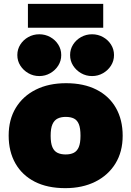

<svg xmlns="http://www.w3.org/2000/svg" viewBox="-20 -967 682 997"><path d="M319 10Q226 10 160.5 -23.5Q95 -57 60 -118.5Q25 -180 25 -263Q25 -346 62 -407Q99 -468 166 -501.5Q233 -535 323 -535Q415 -535 481 -501.5Q547 -468 582 -406.5Q617 -345 617 -262Q617 -179 579.5 -118Q542 -57 475 -23.5Q408 10 319 10ZM321 -165Q346 -165 363 -173.5Q380 -182 389 -203Q398 -224 398 -262Q398 -301 389.5 -322Q381 -343 364 -351.5Q347 -360 321 -360Q297 -360 279.5 -351.5Q262 -343 252.5 -322Q243 -301 243 -262Q243 -224 252 -203Q261 -182 278.5 -173.5Q296 -165 321 -165ZM184 -572Q153 -572 127 -587Q101 -602 85.5 -626.5Q70 -651 70 -681Q70 -711 85.5 -735.5Q101 -760 127 -774.5Q153 -789 184 -789Q215 -789 241 -774.5Q267 -760 282.5 -735.5Q298 -711 298 -681Q298 -651 282.5 -626.5Q267 -602 241 -587Q215 -572 184 -572ZM458 -572Q427 -572 401 -587Q375 -602 359.5 -626.5Q344 -651 344 -681Q344 -711 359.5 -735.5Q375 -760 401 -774.5Q427 -789 458 -789Q489 -789 515 -774.5Q541 -760 556.5 -735.5Q572 -711 572 -681Q572 -651 556.5 -626.5Q541 -602 515 -587Q489 -572 458 -572ZM125 -823V-947H516V-823Z"/></svg>

Font: REM Medium Black
Style: Regular
Weight: 900
Version: Version 1.005;gftools[0.9.28]